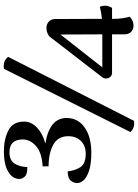

<svg xmlns="http://www.w3.org/2000/svg" viewBox="130 -880 764 1065"><g transform="rotate(-90 512.5 -348.0)"><path d="M29 -302Q29 -322 43 -338.5Q57 -355 94 -355Q98 -315 117 -285Q136 -255 192 -255Q236 -255 262.5 -281.5Q289 -308 289 -352Q289 -409 241.5 -435Q194 -461 122 -461V-494Q197 -498 234 -530.5Q271 -563 271 -604Q271 -678 200 -678Q155 -678 137 -649.5Q119 -621 118 -579Q79 -578 65.5 -592.5Q52 -607 52 -623Q52 -661 92 -685Q132 -709 206 -709Q272 -709 321 -684Q370 -659 370 -597Q370 -556 336 -524.5Q302 -493 248 -479Q390 -456 390 -361Q390 -298 337.5 -261Q285 -224 198 -224Q132 -224 94.5 -237.5Q57 -251 43 -268.5Q29 -286 29 -302ZM676 -710Q712 -710 729 -685L374 13Q369 14 361 14Q331 14 312 -7L663 -709Q667 -710 676 -710ZM1013 -150Q1013 -129 1001 -109H940V-101Q940 -49 952 -11Q944 -3 931 3.5Q918 10 902 10Q881 10 867.5 -3.5Q854 -17 854 -40V-109H637Q624 -111 616.5 -120.5Q609 -130 609 -143Q609 -153 615 -162L838 -451Q844 -460 858.5 -466.5Q873 -473 888 -473Q910 -473 924.5 -460Q939 -447 939 -424L940 -165Q975 -168 1007 -177Q1013 -164 1013 -150ZM854 -163 853 -395 671 -163Z"/></g></svg>

Font: Arima Madurai
Style: Bold
Weight: 700
Designer: Joana Correia and Natanael Gama
Foundry: NDISCOVER
Version: Version 1.019